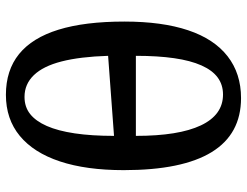

<svg xmlns="http://www.w3.org/2000/svg" viewBox="-113 -709 836 650"><g transform="rotate(90 305.0 -384.0)"><path d="M301 14Q218 14 163 -30.5Q108 -75 80.5 -164Q53 -253 53 -387Q53 -515 82.5 -603Q112 -691 170.5 -736.5Q229 -782 312 -782Q434 -782 495 -682.5Q556 -583 556 -385Q556 -258 526.5 -169Q497 -80 440 -33Q383 14 301 14ZM308 -49Q342 -49 366 -68Q390 -87 406.5 -124.5Q423 -162 431.5 -219Q440 -276 440 -352L169 -332Q172 -237 188 -174.5Q204 -112 234.5 -80.5Q265 -49 308 -49ZM169 -426H440Q440 -571 404.5 -646Q369 -721 300 -721Q267 -721 242.5 -703Q218 -685 201.5 -648Q185 -611 177 -555.5Q169 -500 169 -426Z"/></g></svg>

Font: Literata 18pt Medium
Style: Regular
Weight: 500
Designer: Latin by Veronika Burian and Jose Scaglione. Greek by Irene Vlachou. Cyrillic by Vera Evstafieva.
Foundry: TypeTogether
Version: Version 3.103;gftools[0.9.29]